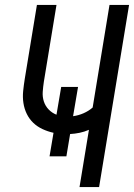

<svg xmlns="http://www.w3.org/2000/svg" viewBox="-20 -755 541 775"><path d="M301 0 339 -231Q321 -223 301.5 -219Q282 -215 263 -214L248 -124H180L196 -219Q173 -224 151.5 -234Q130 -244 114 -259.5Q98 -275 88 -295.5Q78 -316 74.5 -339.5Q71 -363 73.5 -387.5Q76 -412 80 -437L129 -735H208L157 -425Q154 -405 152.5 -384.5Q151 -364 157 -345.5Q163 -327 176.5 -313Q190 -299 208 -292L227 -404H295L275 -286Q297 -289 317.5 -298Q338 -307 354 -321L422 -735H501L380 0Z"/></svg>

Font: Iosevka Term Curly Oblique
Style: Regular
Weight: 400
Italic angle: -9°
Designer: Belleve Invis
Foundry: Belleve Invis
Version: Version 32.3.0